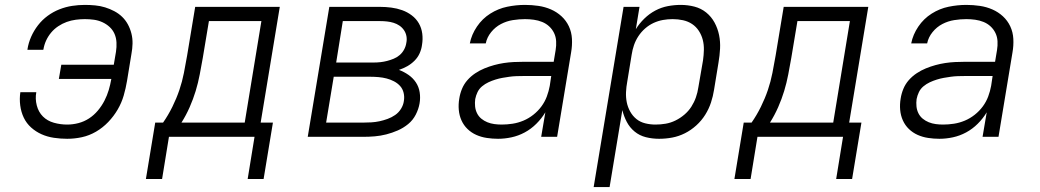

<svg xmlns="http://www.w3.org/2000/svg" viewBox="-20 -558 4240 783"><path d="M254 8Q227 8 200 4Q173 0 149.5 -10.5Q126 -21 107 -38Q88 -55 77 -78Q66 -101 62.5 -128Q59 -155 63 -182H128Q123 -155 130 -128Q137 -101 155 -83Q173 -65 199.5 -57.5Q226 -50 254 -50Q277 -50 300 -56Q323 -62 343 -75Q363 -88 379 -107Q395 -126 406 -147.5Q417 -169 423.5 -191Q430 -213 434 -236H220L230 -294H444L453 -347Q456 -366 455 -385Q454 -404 447 -420Q440 -436 427 -448Q414 -460 397.5 -467.5Q381 -475 363 -477.5Q345 -480 326 -480Q308 -480 289 -477.5Q270 -475 252 -468.5Q234 -462 217.5 -451Q201 -440 188.5 -425Q176 -410 168 -392.5Q160 -375 157 -356Q157 -356 156.5 -355.5Q156 -355 156 -355H92Q92 -356 92 -356.5Q92 -357 92 -357Q96 -383 107 -408Q118 -433 135 -455Q152 -477 174.5 -493.5Q197 -510 222.5 -520Q248 -530 274 -534Q300 -538 326 -538Q347 -538 368 -536Q389 -534 408.5 -528Q428 -522 446 -512.5Q464 -503 478 -489.5Q492 -476 501.5 -458.5Q511 -441 516 -421Q521 -401 520.5 -380Q520 -359 516 -338L498 -228Q493 -198 484.5 -168.5Q476 -139 460 -111.5Q444 -84 421.5 -60.5Q399 -37 371.5 -21Q344 -5 314 1.5Q284 8 254 8Z M990 172 1018 0H669L641 172H575L613 -58H645Q666 -88 683 -122.5Q700 -157 711.5 -191Q723 -225 730 -260.5Q737 -296 743 -331L776 -530H1121L1043 -58H1093L1055 172ZM978 -58 1046 -472H832L807 -322Q801 -288 794.5 -254Q788 -220 778 -187Q768 -154 753.5 -121Q739 -88 720 -58Z M1235 0 1323 -530H1530Q1553 -530 1576 -527Q1599 -524 1620 -516.5Q1641 -509 1659 -495.5Q1677 -482 1688 -463Q1699 -444 1702 -421Q1705 -398 1701 -375Q1699 -358 1691.5 -341Q1684 -324 1670.5 -310.5Q1657 -297 1641 -288Q1625 -279 1607 -273Q1628 -265 1646 -252.5Q1664 -240 1676 -222Q1688 -204 1691.5 -181.5Q1695 -159 1691 -136Q1687 -113 1675.5 -90.5Q1664 -68 1644.5 -52Q1625 -36 1602 -26Q1579 -16 1555.5 -10Q1532 -4 1508.5 -2Q1485 0 1461 0ZM1351 -303H1504Q1518 -303 1531.5 -304.5Q1545 -306 1558.5 -309.5Q1572 -313 1585.5 -318.5Q1599 -324 1610 -333.5Q1621 -343 1628 -356Q1635 -369 1637 -383Q1640 -397 1637.5 -410.5Q1635 -424 1627.5 -435Q1620 -446 1609 -453.5Q1598 -461 1585 -465Q1572 -469 1558 -470.5Q1544 -472 1530 -472H1378ZM1310 -58H1461Q1478 -58 1494.5 -59Q1511 -60 1527.5 -63.5Q1544 -67 1560.5 -73Q1577 -79 1591.5 -89Q1606 -99 1615.5 -114.5Q1625 -130 1627 -146Q1630 -163 1626 -179.5Q1622 -196 1611.5 -207.5Q1601 -219 1586.5 -226.5Q1572 -234 1556.5 -238Q1541 -242 1524 -243.5Q1507 -245 1490 -245H1341Z M2011 8Q1988 8 1965 4.5Q1942 1 1922 -8Q1902 -17 1886.5 -32Q1871 -47 1862 -67Q1853 -87 1851 -110Q1849 -133 1853 -156Q1856 -176 1864 -195.5Q1872 -215 1886 -231Q1900 -247 1918 -259Q1936 -271 1955.5 -279Q1975 -287 1995 -292.5Q2015 -298 2035 -301Q2055 -304 2075 -305Q2095 -306 2115 -306H2238L2246 -354Q2249 -372 2248 -390Q2247 -408 2239.5 -423.5Q2232 -439 2219.5 -450.5Q2207 -462 2191 -468.5Q2175 -475 2157 -477.5Q2139 -480 2121 -480Q2097 -480 2071.5 -476Q2046 -472 2023 -460Q2000 -448 1983 -427Q1966 -406 1961 -381H1896Q1903 -417 1925 -449.5Q1947 -482 1979.5 -502.5Q2012 -523 2048.5 -530.5Q2085 -538 2121 -538Q2149 -538 2176 -534Q2203 -530 2227 -519.5Q2251 -509 2270 -491.5Q2289 -474 2300 -450.5Q2311 -427 2312.5 -399.5Q2314 -372 2309 -344L2252 0H2187L2204 -100Q2189 -75 2167.5 -53.5Q2146 -32 2120 -18Q2094 -4 2066 2Q2038 8 2011 8ZM2026 -50Q2048 -50 2070.5 -53.5Q2093 -57 2114.5 -66Q2136 -75 2155 -90Q2174 -105 2188 -124Q2202 -143 2210 -164.5Q2218 -186 2222 -208L2228 -248H2115Q2101 -248 2086.5 -247.5Q2072 -247 2057.5 -245Q2043 -243 2029 -240.5Q2015 -238 2000.5 -233.5Q1986 -229 1972 -222.5Q1958 -216 1946 -206Q1934 -196 1927.5 -182.5Q1921 -169 1918 -154Q1916 -139 1917.5 -124Q1919 -109 1925.5 -96Q1932 -83 1943 -74Q1954 -65 1967.5 -59.5Q1981 -54 1996 -52Q2011 -50 2026 -50Z M2401 205 2523 -530H2588L2573 -439Q2587 -462 2607.5 -482Q2628 -502 2652.5 -515Q2677 -528 2703.5 -533Q2730 -538 2756 -538Q2785 -538 2812 -531Q2839 -524 2860 -507Q2881 -490 2894 -466Q2907 -442 2912.5 -415Q2918 -388 2916.5 -359.5Q2915 -331 2910 -302L2892 -192Q2888 -166 2879.5 -140Q2871 -114 2856 -90Q2841 -66 2819.5 -46.5Q2798 -27 2773 -14.5Q2748 -2 2721.5 3Q2695 8 2668 8Q2640 8 2614 1.5Q2588 -5 2568 -21.5Q2548 -38 2536 -61Q2524 -84 2518 -109L2466 205ZM2653 -50Q2674 -50 2694.5 -53.5Q2715 -57 2734.5 -66.5Q2754 -76 2771 -90.5Q2788 -105 2799.5 -123Q2811 -141 2818 -161Q2825 -181 2828 -202L2847 -312Q2850 -333 2850.5 -354.5Q2851 -376 2846 -395.5Q2841 -415 2830 -432Q2819 -449 2802.5 -460Q2786 -471 2765.5 -475.5Q2745 -480 2723 -480Q2723 -480 2723 -480Q2723 -480 2723 -480Q2703 -480 2683.5 -476.5Q2664 -473 2645.5 -464.5Q2627 -456 2611 -442Q2595 -428 2583.5 -410.5Q2572 -393 2565.5 -374Q2559 -355 2556 -335L2538 -225Q2534 -204 2533 -182.5Q2532 -161 2536 -141Q2540 -121 2550 -103Q2560 -85 2575.5 -72.5Q2591 -60 2611.5 -55Q2632 -50 2653 -50Z M3390 172 3418 0H3069L3041 172H2975L3013 -58H3045Q3066 -88 3083 -122.5Q3100 -157 3111.5 -191Q3123 -225 3130 -260.5Q3137 -296 3143 -331L3176 -530H3521L3443 -58H3493L3455 172ZM3378 -58 3446 -472H3232L3207 -322Q3201 -288 3194.5 -254Q3188 -220 3178 -187Q3168 -154 3153.5 -121Q3139 -88 3120 -58Z M3811 8Q3788 8 3765 4.5Q3742 1 3722 -8Q3702 -17 3686.5 -32Q3671 -47 3662 -67Q3653 -87 3651 -110Q3649 -133 3653 -156Q3656 -176 3664 -195.5Q3672 -215 3686 -231Q3700 -247 3718 -259Q3736 -271 3755.5 -279Q3775 -287 3795 -292.5Q3815 -298 3835 -301Q3855 -304 3875 -305Q3895 -306 3915 -306H4038L4046 -354Q4049 -372 4048 -390Q4047 -408 4039.5 -423.5Q4032 -439 4019.5 -450.5Q4007 -462 3991 -468.5Q3975 -475 3957 -477.5Q3939 -480 3921 -480Q3897 -480 3871.5 -476Q3846 -472 3823 -460Q3800 -448 3783 -427Q3766 -406 3761 -381H3696Q3703 -417 3725 -449.5Q3747 -482 3779.5 -502.5Q3812 -523 3848.5 -530.5Q3885 -538 3921 -538Q3949 -538 3976 -534Q4003 -530 4027 -519.5Q4051 -509 4070 -491.5Q4089 -474 4100 -450.5Q4111 -427 4112.5 -399.5Q4114 -372 4109 -344L4052 0H3987L4004 -100Q3989 -75 3967.5 -53.5Q3946 -32 3920 -18Q3894 -4 3866 2Q3838 8 3811 8ZM3826 -50Q3848 -50 3870.5 -53.5Q3893 -57 3914.5 -66Q3936 -75 3955 -90Q3974 -105 3988 -124Q4002 -143 4010 -164.5Q4018 -186 4022 -208L4028 -248H3915Q3901 -248 3886.5 -247.5Q3872 -247 3857.5 -245Q3843 -243 3829 -240.5Q3815 -238 3800.5 -233.5Q3786 -229 3772 -222.5Q3758 -216 3746 -206Q3734 -196 3727.5 -182.5Q3721 -169 3718 -154Q3716 -139 3717.5 -124Q3719 -109 3725.5 -96Q3732 -83 3743 -74Q3754 -65 3767.5 -59.5Q3781 -54 3796 -52Q3811 -50 3826 -50Z"/></svg>

Font: Iosevka Curly LtExObl
Style: Regular
Weight: 300
Width: 7
Italic angle: -9°
Monospace: yes
Designer: Belleve Invis
Foundry: Belleve Invis
Version: Version 11.1.0; ttfautohint (v1.8.3)